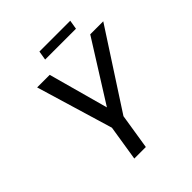

<svg xmlns="http://www.w3.org/2000/svg" viewBox="-236 -1036 1189 1189"><g transform="rotate(-45 358.5 -442.0)"><path d="M289 -233 138 -737H248L356 -344L603 -737H717L390 -233L353 0H252ZM305 -884H575L565 -824H295Z"/></g></svg>

Font: Exo Medium
Style: Italic
Weight: 500
Italic angle: -9°
Designer: Natanael Gama
Foundry: Natanael Gama
Version: Version 1.500; ttfautohint (v1.6)